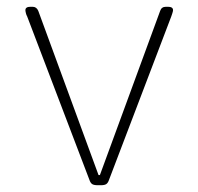

<svg xmlns="http://www.w3.org/2000/svg" viewBox="-20 -545 586 567"><path d="M269 2Q257 2 252 -1.5Q247 -5 244 -14L60 -497Q58 -500 56.5 -506Q55 -512 55 -515Q55 -525 70 -525H76Q88 -525 93 -513L271 -28H275L453 -513Q457 -525 470 -525H476Q491 -525 491 -515Q491 -512 489 -506Q487 -500 486 -497L302 -14Q299 -5 294 -1.5Q289 2 278 2Z"/></svg>

Font: Asap Semi Expanded Thin
Style: Regular
Weight: 100
Width: 6
Designer: Pablo Cosgaya
Foundry: Omnibus-Type
Version: Version 3.001; ttfautohint (v1.8.4.7-5d5b)